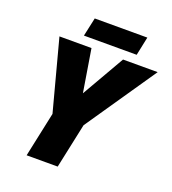

<svg xmlns="http://www.w3.org/2000/svg" viewBox="-156 -999 998 1115"><g transform="rotate(20 343.5 -441.0)"><path d="M212 -767H538L562 -882H237ZM137 0H329L388 -277L687 -714H473L321 -450L278 -714H80L196 -277Z"/></g></svg>

Font: Noto Sans UI Black
Style: Italic
Weight: 900
Italic angle: -372°
Designer: Monotype Design Team
Foundry: Monotype Imaging Inc.
Version: Version 1.901